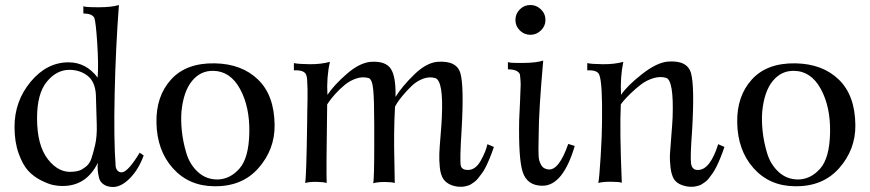

<svg xmlns="http://www.w3.org/2000/svg" viewBox="-20 -730 3476 767"><path d="M554 -109Q534 -54 500 -19Q466 16 433 17Q409 17 394.5 7Q380 -3 376 -18Q372 -33 370.5 -49.5Q369 -66 371 -80Q325 14 228 13Q211 13 192 9Q173 5 144 -9.5Q115 -24 93 -47.5Q71 -71 54.5 -117Q38 -163 38 -223Q38 -326 102.5 -403.5Q167 -481 254 -481Q324 -481 370 -420Q374 -472 368.5 -556.5Q363 -641 357 -658Q349 -676 313 -676V-705Q320 -701 373.5 -701Q427 -701 455 -710Q442 -537 438 -354Q434 -171 442 -66Q443 -55 450.5 -47.5Q458 -40 469 -42Q493 -46 538 -120ZM363 -352Q360 -404 329.5 -427.5Q299 -451 257 -451Q206 -451 167 -403.5Q128 -356 128 -258Q128 -149 171.5 -93.5Q215 -38 271 -44Q287 -45 298 -49Q309 -53 323.5 -64.5Q338 -76 345 -96.5Q352 -117 360 -151Q368 -185 366.5 -234Q365 -283 363 -352Z M1077 -230Q1078 -133 1012.5 -58.5Q947 16 835 14Q734 13 670.5 -58Q607 -129 605 -240Q603 -346 663.5 -412.5Q724 -479 838 -477Q946 -475 1011 -412Q1076 -349 1077 -230ZM976 -200Q978 -303 939 -374.5Q900 -446 832 -447Q781 -448 747 -406.5Q713 -365 705 -285Q702 -249 706.5 -206Q711 -163 724.5 -118Q738 -73 770.5 -43Q803 -13 849 -13Q899 -14 936.5 -56.5Q974 -99 976 -200Z M1953 -143Q1945 -119 1936.5 -98.5Q1928 -78 1920.5 -63Q1913 -48 1904 -36Q1895 -24 1888.5 -16Q1882 -8 1873.5 -2Q1865 4 1860 7Q1855 10 1847.5 12Q1840 14 1837.5 14.5Q1835 15 1828 16H1822Q1804 17 1783.5 9.5Q1763 2 1751 -15Q1740 -32 1737 -61Q1734 -90 1735 -116Q1736 -142 1740 -188.5Q1744 -235 1745 -261Q1752 -407 1719 -418Q1695 -425 1670 -415.5Q1645 -406 1626 -388Q1607 -370 1591 -351Q1575 -332 1566 -318L1558 -304Q1555 -249 1554.5 -196Q1554 -143 1555.5 -84.5Q1557 -26 1557 1Q1545 -3 1516.5 -3Q1488 -3 1471 2Q1473 -7 1474 -46.5Q1475 -86 1475 -147.5Q1475 -209 1475 -230Q1475 -330 1471 -371.5Q1467 -413 1453 -418Q1429 -425 1403.5 -416.5Q1378 -408 1358 -391.5Q1338 -375 1321.5 -357Q1305 -339 1296 -326L1287 -313Q1283 -47 1285 1Q1273 -3 1244.5 -3.5Q1216 -4 1199 1Q1204 -25 1207 -239Q1207 -252 1207.5 -284Q1208 -316 1208.5 -333.5Q1209 -351 1208.5 -374Q1208 -397 1207 -411Q1206 -425 1203 -431Q1196 -451 1154 -449V-478Q1171 -474 1216.5 -473.5Q1262 -473 1298 -483Q1284 -422 1288 -351Q1314 -390 1365 -434.5Q1416 -479 1461 -483Q1520 -487 1541 -455.5Q1562 -424 1560 -343Q1587 -386 1635 -432.5Q1683 -479 1727 -483Q1805 -489 1819.5 -436.5Q1834 -384 1824 -211Q1816 -85 1821 -67Q1826 -51 1849 -51Q1880 -51 1901 -89Q1922 -127 1927 -154Z M2159 -650Q2159 -626 2141 -608.5Q2123 -591 2099 -591Q2074 -591 2056.5 -608.5Q2039 -626 2039 -650Q2039 -675 2056.5 -692.5Q2074 -710 2099 -710Q2123 -710 2141 -692.5Q2159 -675 2159 -650ZM2276 -147Q2229 12 2147 12Q2086 12 2068 -43Q2051 -96 2054 -251Q2055 -272 2057.5 -325Q2060 -378 2060 -392.5Q2060 -407 2057 -433Q2048 -453 2009 -453V-482Q2014 -478 2068.5 -478.5Q2123 -479 2150 -488Q2132 -284 2132 -195Q2132 -184 2131.5 -165Q2131 -146 2131 -135.5Q2131 -125 2131.5 -110.5Q2132 -96 2134.5 -88Q2137 -80 2141.5 -71.5Q2146 -63 2153.5 -58.5Q2161 -54 2171 -53Q2213 -49 2250 -155Z M2874 -143Q2866 -119 2857.5 -98.5Q2849 -78 2841.5 -63Q2834 -48 2825.5 -36Q2817 -24 2810.5 -16Q2804 -8 2795.5 -2Q2787 4 2782 7Q2777 10 2769.5 12Q2762 14 2759 14.5Q2756 15 2750 16H2744Q2726 17 2704.5 9.5Q2683 2 2672 -15Q2662 -32 2658.5 -61.5Q2655 -91 2656.5 -116.5Q2658 -142 2662 -190Q2666 -238 2667 -262Q2672 -409 2641 -419Q2617 -426 2589.5 -417.5Q2562 -409 2540 -392Q2518 -375 2499.5 -357Q2481 -339 2470 -326L2460 -313Q2455 -211 2464 0Q2452 -4 2419.5 -4Q2387 -4 2370 1Q2374 -15 2379.5 -104.5Q2385 -194 2385 -246Q2387 -400 2374 -431Q2367 -451 2326 -449V-478Q2341 -474 2388 -473.5Q2435 -473 2470 -483Q2457 -420 2461 -351Q2484 -386 2543.5 -433Q2603 -480 2648 -484Q2726 -490 2740.5 -437.5Q2755 -385 2745 -212Q2737 -105 2740.5 -77.5Q2744 -50 2769 -51Q2817 -52 2849 -154Z M3397 -230Q3398 -133 3332.5 -58.5Q3267 16 3155 14Q3054 13 2990.5 -58Q2927 -129 2925 -240Q2923 -346 2983.5 -412.5Q3044 -479 3158 -477Q3266 -475 3331 -412Q3396 -349 3397 -230ZM3296 -200Q3298 -303 3259 -374.5Q3220 -446 3152 -447Q3101 -448 3067 -406.5Q3033 -365 3025 -285Q3022 -249 3026.5 -206Q3031 -163 3044.5 -118Q3058 -73 3090.5 -43Q3123 -13 3169 -13Q3219 -14 3256.5 -56.5Q3294 -99 3296 -200Z"/></svg>

Font: GFS Artemisia
Style: Regular
Weight: 400
Designer: Takis Katsoulidis and George D. Matthiopoulos
Foundry: Takis Katsoulidis and George D. Matthiopoulos
Version: Version 1.0